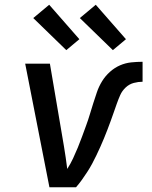

<svg xmlns="http://www.w3.org/2000/svg" viewBox="-20 -788 640 808"><path d="M300 0H188L86 -520H190L249 -173Q253 -149 256.5 -125Q260 -101 263 -77Q277 -99 287.5 -121.5Q298 -144 307.5 -167Q317 -190 325.5 -213.5Q334 -237 342.5 -260Q351 -283 358 -306.5Q365 -330 372.5 -353.5Q380 -377 388 -400.5Q396 -424 409.5 -446Q423 -468 442.5 -485.5Q462 -503 485 -513Q508 -523 532.5 -525.5Q557 -528 580 -528V-444Q562 -444 543 -439Q524 -434 509 -420Q494 -406 486 -388Q478 -370 471.5 -351.5Q465 -333 458.5 -314.5Q452 -296 445.5 -278Q439 -260 432 -242Q425 -224 417.5 -205.5Q410 -187 402 -169.5Q394 -152 385.5 -134Q377 -116 367.5 -98.5Q358 -81 347 -64Q336 -47 324.5 -31Q313 -15 300 0ZM455 -577 316 -712 383 -768 510 -623ZM259 -577 120 -712 187 -768 314 -623Z"/></svg>

Font: Iosevka Medium Extended
Style: Italic
Weight: 500
Width: 7
Italic angle: -9°
Monospace: yes
Designer: Belleve Invis
Foundry: Belleve Invis
Version: Version 32.5.0; ttfautohint (v1.8.4)